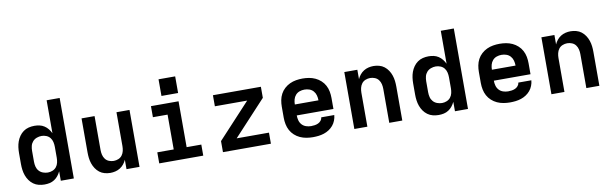

<svg xmlns="http://www.w3.org/2000/svg" viewBox="-48 -1232 5495 1727"><g transform="rotate(-10 2700.0 -369.0)"><path d="M251 8Q224 8 198 1.5Q172 -5 150.5 -20.5Q129 -36 113.5 -58Q98 -80 89 -105Q80 -130 76.5 -156.5Q73 -183 73 -210V-310Q73 -337 76.5 -363.5Q80 -390 89 -415Q98 -440 113.5 -462Q129 -484 150.5 -499.5Q172 -515 198 -521.5Q224 -528 251 -528Q275 -528 298 -523Q321 -518 341 -505Q361 -492 375.5 -473.5Q390 -455 400 -434V-735H519V0H400V-86Q390 -65 375.5 -46.5Q361 -28 341 -15Q321 -2 298 3Q275 8 251 8ZM299 -93Q321 -93 342 -101.5Q363 -110 376.5 -127Q390 -144 395 -166Q400 -188 400 -210V-310Q400 -332 395 -354Q390 -376 376.5 -393Q363 -410 342 -418.5Q321 -427 299 -427Q277 -427 255 -419Q233 -411 218 -394Q203 -377 197.5 -355Q192 -333 192 -310V-210Q192 -187 197.5 -165Q203 -143 218 -126Q233 -109 255 -101Q277 -93 299 -93Z M852 8Q826 8 800 1Q774 -6 753.5 -22Q733 -38 718.5 -60Q704 -82 695.5 -107Q687 -132 684 -158Q681 -184 681 -210V-520H800V-210Q800 -188 805 -166.5Q810 -145 823 -127.5Q836 -110 857 -101.5Q878 -93 900 -93Q922 -93 943 -101.5Q964 -110 977 -127.5Q990 -145 995 -166.5Q1000 -188 1000 -210V-520H1119V0H1000V-86Q991 -65 976 -46.5Q961 -28 941 -15.5Q921 -3 898 2.5Q875 8 852 8Z M1299 0V-101H1449V-419H1315V-520H1567V-101H1701V0ZM1576 -594H1424V-746H1576Z M1881 0V-101L2176 -419H1881V-520H2319V-419L2024 -101H2319V0Z M2703 8Q2673 8 2643 3Q2613 -2 2585.5 -14.5Q2558 -27 2535.5 -47.5Q2513 -68 2499 -94Q2485 -120 2479 -150Q2473 -180 2473 -210V-310Q2473 -340 2478.5 -369.5Q2484 -399 2498 -425.5Q2512 -452 2534.5 -472.5Q2557 -493 2584 -505.5Q2611 -518 2640.5 -523Q2670 -528 2700 -528Q2730 -528 2759.5 -523Q2789 -518 2816 -505.5Q2843 -493 2865.5 -472.5Q2888 -452 2902 -425.5Q2916 -399 2921.5 -369.5Q2927 -340 2927 -310V-210H2592Q2592 -187 2598 -164.5Q2604 -142 2619.5 -125Q2635 -108 2657.5 -100.5Q2680 -93 2703 -93Q2719 -93 2736 -95.5Q2753 -98 2768 -105Q2783 -112 2794 -125.5Q2805 -139 2806 -155H2925Q2923 -130 2913.5 -105.5Q2904 -81 2887.5 -61.5Q2871 -42 2849.5 -28Q2828 -14 2803.5 -6Q2779 2 2753.5 5Q2728 8 2703 8ZM2592 -310H2808Q2808 -333 2802 -355.5Q2796 -378 2781 -395Q2766 -412 2744.5 -419.5Q2723 -427 2700 -427Q2677 -427 2655.5 -419.5Q2634 -412 2619 -395Q2604 -378 2598 -355.5Q2592 -333 2592 -310Z M3081 0V-520H3200V-434Q3209 -455 3224 -473.5Q3239 -492 3259 -504.5Q3279 -517 3302 -522.5Q3325 -528 3348 -528Q3374 -528 3400 -521Q3426 -514 3446.5 -498Q3467 -482 3481.5 -460Q3496 -438 3504.5 -413Q3513 -388 3516 -362Q3519 -336 3519 -310V0H3400V-310Q3400 -332 3395 -353.5Q3390 -375 3377 -392.5Q3364 -410 3343 -418.5Q3322 -427 3300 -427Q3278 -427 3257 -418.5Q3236 -410 3223 -392.5Q3210 -375 3205 -353.5Q3200 -332 3200 -310V0Z M3851 8Q3824 8 3798 1.5Q3772 -5 3750.5 -20.5Q3729 -36 3713.5 -58Q3698 -80 3689 -105Q3680 -130 3676.5 -156.5Q3673 -183 3673 -210V-310Q3673 -337 3676.5 -363.5Q3680 -390 3689 -415Q3698 -440 3713.5 -462Q3729 -484 3750.5 -499.5Q3772 -515 3798 -521.5Q3824 -528 3851 -528Q3875 -528 3898 -523Q3921 -518 3941 -505Q3961 -492 3975.5 -473.5Q3990 -455 4000 -434V-735H4119V0H4000V-86Q3990 -65 3975.5 -46.5Q3961 -28 3941 -15Q3921 -2 3898 3Q3875 8 3851 8ZM3899 -93Q3921 -93 3942 -101.5Q3963 -110 3976.5 -127Q3990 -144 3995 -166Q4000 -188 4000 -210V-310Q4000 -332 3995 -354Q3990 -376 3976.5 -393Q3963 -410 3942 -418.5Q3921 -427 3899 -427Q3877 -427 3855 -419Q3833 -411 3818 -394Q3803 -377 3797.5 -355Q3792 -333 3792 -310V-210Q3792 -187 3797.5 -165Q3803 -143 3818 -126Q3833 -109 3855 -101Q3877 -93 3899 -93Z M4503 8Q4473 8 4443 3Q4413 -2 4385.5 -14.5Q4358 -27 4335.5 -47.5Q4313 -68 4299 -94Q4285 -120 4279 -150Q4273 -180 4273 -210V-310Q4273 -340 4278.5 -369.5Q4284 -399 4298 -425.5Q4312 -452 4334.5 -472.5Q4357 -493 4384 -505.5Q4411 -518 4440.5 -523Q4470 -528 4500 -528Q4530 -528 4559.5 -523Q4589 -518 4616 -505.5Q4643 -493 4665.5 -472.5Q4688 -452 4702 -425.5Q4716 -399 4721.5 -369.5Q4727 -340 4727 -310V-210H4392Q4392 -187 4398 -164.5Q4404 -142 4419.5 -125Q4435 -108 4457.5 -100.5Q4480 -93 4503 -93Q4519 -93 4536 -95.5Q4553 -98 4568 -105Q4583 -112 4594 -125.5Q4605 -139 4606 -155H4725Q4723 -130 4713.5 -105.5Q4704 -81 4687.5 -61.5Q4671 -42 4649.5 -28Q4628 -14 4603.5 -6Q4579 2 4553.5 5Q4528 8 4503 8ZM4392 -310H4608Q4608 -333 4602 -355.5Q4596 -378 4581 -395Q4566 -412 4544.5 -419.5Q4523 -427 4500 -427Q4477 -427 4455.5 -419.5Q4434 -412 4419 -395Q4404 -378 4398 -355.5Q4392 -333 4392 -310Z M4881 0V-520H5000V-434Q5009 -455 5024 -473.5Q5039 -492 5059 -504.5Q5079 -517 5102 -522.5Q5125 -528 5148 -528Q5174 -528 5200 -521Q5226 -514 5246.5 -498Q5267 -482 5281.5 -460Q5296 -438 5304.5 -413Q5313 -388 5316 -362Q5319 -336 5319 -310V0H5200V-310Q5200 -332 5195 -353.5Q5190 -375 5177 -392.5Q5164 -410 5143 -418.5Q5122 -427 5100 -427Q5078 -427 5057 -418.5Q5036 -410 5023 -392.5Q5010 -375 5005 -353.5Q5000 -332 5000 -310V0Z"/></g></svg>

Font: Iosevka SS04 Extended
Style: Bold
Weight: 700
Width: 7
Monospace: yes
Designer: Belleve Invis
Foundry: Belleve Invis
Version: Version 19.0.0; ttfautohint (v1.8.4)